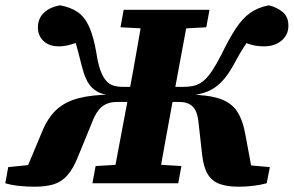

<svg xmlns="http://www.w3.org/2000/svg" viewBox="-38 -692 1109 725"><path d="M92 13Q63 13 34.5 10Q6 7 -18 0L-7 -61L143 -76L54 -35L119 -190Q141 -246 174.5 -277Q208 -308 258 -321Q308 -334 381 -335L386 -332Q361 -333 342.5 -340Q324 -347 310 -360.5Q296 -374 286.5 -395.5Q277 -417 270 -446Q263 -473 258 -493Q253 -513 248.5 -528Q244 -543 238 -556L292 -548Q281 -542 263 -535Q245 -528 224.5 -522.5Q204 -517 184 -517Q148 -517 127 -536.5Q106 -556 105 -587Q105 -622 127.5 -643.5Q150 -665 188 -672Q228 -665 254.5 -647Q281 -629 298 -592.5Q315 -556 326 -492Q332 -452 341 -427Q350 -402 362 -388Q374 -374 390 -369Q406 -364 426 -364H533L524 -307H404Q385 -307 370.5 -302Q356 -297 345.5 -288Q335 -279 326 -264.5Q317 -250 310 -231L256 -99Q238 -54 216 -29.5Q194 -5 164.5 4Q135 13 92 13ZM311 0 323 -65 457 -73H516L647 -65L635 0ZM385 0 452 -356Q466 -430 479 -505Q492 -580 505 -655H678L612 -299Q598 -224 584.5 -149Q571 -74 558 0ZM552 -582 417 -589 429 -655H753L741 -589L610 -582ZM862 13Q820 13 791 2.5Q762 -8 746 -35Q730 -62 725 -110L711 -235Q708 -260 699.5 -276Q691 -292 676 -299.5Q661 -307 639 -307H531L542 -364H653Q678 -364 697 -369Q716 -374 732 -388Q748 -402 763.5 -425.5Q779 -449 797 -484Q827 -546 852.5 -584.5Q878 -623 907 -643.5Q936 -664 977 -672Q1007 -665 1029 -647Q1051 -629 1051 -595Q1051 -560 1025 -538.5Q999 -517 959 -517Q923 -517 896.5 -528Q870 -539 858 -548L913 -556Q901 -541 891 -526.5Q881 -512 870 -493.5Q859 -475 844 -447Q828 -418 811 -397Q794 -376 774 -362Q754 -348 728.5 -340.5Q703 -333 671 -331L673 -335Q747 -334 791 -319.5Q835 -305 857.5 -271Q880 -237 890 -176L916 -36L814 -76L981 -61L969 0Q947 6 920 9.5Q893 13 862 13Z"/></svg>

Font: Source Serif 4 ExtraBold
Style: Italic
Weight: 800
Italic angle: -12°
Designer: Frank Grießhammer
Foundry: Adobe Systems Incorporated
Version: Version 4.004;hotconv 1.0.116;makeotfexe 2.5.65601